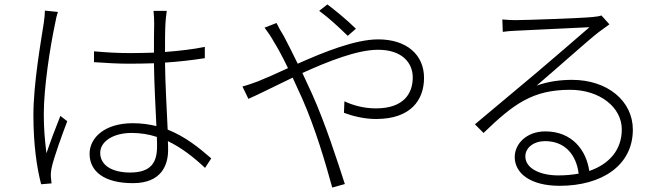

<svg xmlns="http://www.w3.org/2000/svg" viewBox="-20 -809 3040 868"><path d="M183 -761C183 -746 181 -727 178 -706C165 -621 131 -431 131 -288C131 -154 147 -48 166 24L213 20C212 12 211 -1 210 -10C209 -23 211 -40 214 -53C224 -99 261 -200 284 -261L253 -285C235 -241 207 -167 190 -116C182 -181 178 -229 178 -294C178 -412 206 -595 229 -702C232 -720 237 -742 242 -755ZM690 -147C690 -76 664 -29 568 -29C485 -29 433 -63 433 -118C433 -169 491 -208 575 -208C615 -208 653 -202 689 -190C690 -173 690 -159 690 -147ZM935 -93C880 -141 817 -192 738 -223C734 -316 727 -428 726 -526C788 -530 848 -537 906 -546V-597C852 -586 790 -579 726 -574C726 -620 726 -672 728 -703C729 -722 731 -740 734 -760H674C676 -744 677 -720 677 -702C676 -670 676 -623 676 -571C641 -570 605 -569 569 -569C512 -569 460 -572 405 -577V-528C462 -524 511 -521 567 -521C603 -521 640 -522 676 -523C677 -438 683 -324 687 -239C654 -247 619 -252 580 -252C453 -252 385 -186 385 -114C385 -34 451 19 581 19C710 19 740 -63 740 -131C740 -143 740 -157 739 -171C799 -142 854 -100 907 -50Z M1589 -679C1550 -718 1492 -765 1460 -789L1423 -760C1467 -728 1512 -686 1552 -647ZM1176 -684C1189 -667 1207 -641 1217 -622C1234 -595 1257 -553 1282 -501C1228 -476 1181 -455 1148 -442C1130 -435 1099 -424 1076 -418L1103 -362C1151 -383 1223 -420 1303 -458C1317 -428 1331 -397 1346 -364C1406 -228 1451 -74 1482 39L1539 23C1504 -85 1450 -253 1391 -384C1377 -415 1362 -447 1347 -479C1466 -533 1596 -584 1689 -584C1799 -584 1846 -524 1846 -459C1846 -389 1808 -319 1679 -319C1621 -319 1571 -335 1537 -351L1535 -299C1572 -285 1625 -271 1680 -271C1837 -271 1897 -357 1897 -457C1897 -561 1819 -631 1690 -631C1586 -631 1445 -574 1326 -521C1303 -568 1281 -612 1263 -646C1252 -663 1237 -690 1230 -705Z M2504 -16C2421 -16 2355 -48 2355 -102C2355 -142 2394 -171 2444 -171C2533 -171 2585 -111 2596 -24C2568 -19 2537 -16 2504 -16ZM2699 -739C2690 -736 2681 -734 2659 -732C2609 -727 2360 -718 2310 -718C2295 -718 2270 -719 2251 -721L2253 -665C2272 -668 2291 -669 2310 -670C2361 -672 2591 -683 2645 -686C2594 -642 2459 -525 2404 -479C2347 -431 2216 -322 2127 -247L2166 -208C2303 -340 2388 -403 2558 -403C2690 -403 2791 -325 2791 -224C2791 -131 2734 -67 2644 -36C2631 -128 2568 -215 2445 -215C2361 -215 2307 -159 2307 -99C2307 -27 2376 31 2510 31C2702 31 2841 -62 2841 -223C2841 -351 2728 -448 2566 -448C2514 -448 2459 -441 2406 -422C2491 -494 2641 -629 2687 -664C2700 -674 2720 -688 2735 -699Z"/></svg>

Font: Noto Sans CJK KR Light
Style: Regular
Weight: 300
Designer: Ryoko NISHIZUKA (kana & ideographs); Paul D. Hunt (Latin, Greek & Cyrillic); Wenlong ZHANG (bopomofo); Sandoll Communica
Foundry: Adobe Systems Incorporated
Version: Version 1.004;PS 1.004;hotconv 1.0.82;makeotf.lib2.5.63406